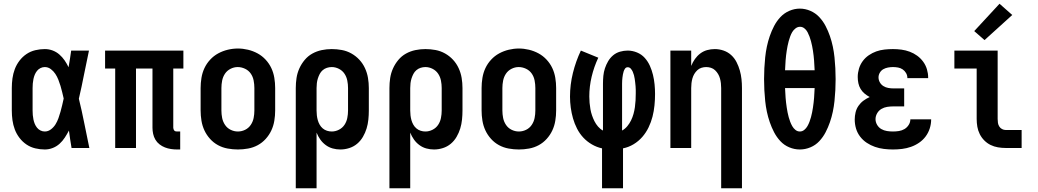

<svg xmlns="http://www.w3.org/2000/svg" viewBox="-20 -790 5540 1025"><path d="M219 8Q194 8 168.5 2Q143 -4 121.5 -18.5Q100 -33 84 -54Q68 -75 59 -99Q50 -123 46.5 -148.5Q43 -174 43 -200V-320Q43 -346 46.5 -371.5Q50 -397 59 -421Q68 -445 84 -466Q100 -487 121.5 -501.5Q143 -516 168.5 -522Q194 -528 219 -528Q241 -528 261 -520.5Q281 -513 297 -499Q313 -485 325 -467.5Q337 -450 346 -431Q350 -454 353.5 -476Q357 -498 360 -520H455Q441 -456 428.5 -391.5Q416 -327 401 -263Q417 -198 430 -132Q443 -66 457 0H362Q358 -23 354.5 -46.5Q351 -70 348 -93Q338 -74 326 -55.5Q314 -37 298 -22.5Q282 -8 261.5 0Q241 8 219 8ZM219 -88Q237 -88 252 -99.5Q267 -111 276.5 -126.5Q286 -142 292 -159Q298 -176 303 -193.5Q308 -211 312 -228.5Q316 -246 320 -264Q316 -281 312 -298Q308 -315 303 -331.5Q298 -348 291.5 -364.5Q285 -381 275.5 -395.5Q266 -410 251.5 -421Q237 -432 219 -432Q207 -432 196 -426.5Q185 -421 177.5 -411.5Q170 -402 165.5 -391Q161 -380 158.5 -368Q156 -356 155 -344Q154 -332 154 -320V-200Q154 -188 155 -176Q156 -164 158.5 -152Q161 -140 165.5 -129Q170 -118 177.5 -108.5Q185 -99 196 -93.5Q207 -88 219 -88Z M925 8Q909 8 892.5 5.5Q876 3 860.5 -3Q845 -9 831.5 -19.5Q818 -30 809.5 -44.5Q801 -59 797.5 -75.5Q794 -92 794 -108V-424H706V0H595V-424H541V-520H959V-424H905V-108Q905 -104 906.5 -100Q908 -96 910.5 -93Q913 -90 917 -89Q921 -88 925 -88H942V8Z M1250 8Q1223 8 1195.5 3Q1168 -2 1144 -15Q1120 -28 1101.5 -48.5Q1083 -69 1071.5 -93.5Q1060 -118 1055.5 -145.5Q1051 -173 1051 -200V-320Q1051 -347 1055.5 -374.5Q1060 -402 1071.5 -426.5Q1083 -451 1102 -471.5Q1121 -492 1145 -505Q1169 -518 1196 -524.5Q1223 -531 1250 -531Q1277 -531 1304 -524.5Q1331 -518 1355 -505Q1379 -492 1398 -471.5Q1417 -451 1428.5 -426.5Q1440 -402 1444.5 -374.5Q1449 -347 1449 -320V-200Q1449 -173 1444.5 -145.5Q1440 -118 1428.5 -93.5Q1417 -69 1398.5 -48.5Q1380 -28 1356 -15Q1332 -2 1304.5 3Q1277 8 1250 8ZM1250 -88Q1270 -88 1288.5 -97Q1307 -106 1318.5 -123Q1330 -140 1334 -160Q1338 -180 1338 -200V-320Q1338 -340 1334 -360.5Q1330 -381 1318.5 -397.5Q1307 -414 1288 -423Q1269 -432 1249 -432Q1229 -432 1210.5 -422.5Q1192 -413 1181 -396.5Q1170 -380 1166 -360Q1162 -340 1162 -320V-200Q1162 -180 1166 -160Q1170 -140 1181.5 -123Q1193 -106 1211.5 -97Q1230 -88 1250 -88Z M1559 215V-320Q1559 -347 1563 -373.5Q1567 -400 1578 -424.5Q1589 -449 1606.5 -470Q1624 -491 1647.5 -504Q1671 -517 1697.5 -522.5Q1724 -528 1751 -528Q1778 -528 1805 -523Q1832 -518 1856 -504.5Q1880 -491 1898.5 -471Q1917 -451 1928.5 -426Q1940 -401 1944.5 -374Q1949 -347 1949 -320V-200Q1949 -176 1946.5 -151.5Q1944 -127 1937 -104Q1930 -81 1917.5 -59.5Q1905 -38 1886.5 -22.5Q1868 -7 1844.5 0.5Q1821 8 1797 8Q1776 8 1756 2.5Q1736 -3 1719 -15.5Q1702 -28 1690 -45Q1678 -62 1670 -82V215ZM1751 -88Q1771 -88 1789.5 -97.5Q1808 -107 1819 -123.5Q1830 -140 1834 -160Q1838 -180 1838 -200V-320Q1838 -340 1834 -360Q1830 -380 1819 -396.5Q1808 -413 1789.5 -422.5Q1771 -432 1751 -432Q1738 -432 1725.5 -428Q1713 -424 1703 -415.5Q1693 -407 1687 -395.5Q1681 -384 1677 -371.5Q1673 -359 1671.5 -346Q1670 -333 1670 -320V-200Q1670 -187 1671.5 -174Q1673 -161 1676.5 -148.5Q1680 -136 1686.5 -124.5Q1693 -113 1703 -104.5Q1713 -96 1725.5 -92Q1738 -88 1751 -88Z M2059 215V-320Q2059 -347 2063 -373.5Q2067 -400 2078 -424.5Q2089 -449 2106.5 -470Q2124 -491 2147.5 -504Q2171 -517 2197.5 -522.5Q2224 -528 2251 -528Q2278 -528 2305 -523Q2332 -518 2356 -504.5Q2380 -491 2398.5 -471Q2417 -451 2428.5 -426Q2440 -401 2444.5 -374Q2449 -347 2449 -320V-200Q2449 -176 2446.5 -151.5Q2444 -127 2437 -104Q2430 -81 2417.5 -59.5Q2405 -38 2386.5 -22.5Q2368 -7 2344.5 0.5Q2321 8 2297 8Q2276 8 2256 2.5Q2236 -3 2219 -15.5Q2202 -28 2190 -45Q2178 -62 2170 -82V215ZM2251 -88Q2271 -88 2289.5 -97.5Q2308 -107 2319 -123.5Q2330 -140 2334 -160Q2338 -180 2338 -200V-320Q2338 -340 2334 -360Q2330 -380 2319 -396.5Q2308 -413 2289.5 -422.5Q2271 -432 2251 -432Q2238 -432 2225.5 -428Q2213 -424 2203 -415.5Q2193 -407 2187 -395.5Q2181 -384 2177 -371.5Q2173 -359 2171.5 -346Q2170 -333 2170 -320V-200Q2170 -187 2171.5 -174Q2173 -161 2176.5 -148.5Q2180 -136 2186.5 -124.5Q2193 -113 2203 -104.5Q2213 -96 2225.5 -92Q2238 -88 2251 -88Z M2750 8Q2723 8 2695.5 3Q2668 -2 2644 -15Q2620 -28 2601.5 -48.5Q2583 -69 2571.5 -93.5Q2560 -118 2555.5 -145.5Q2551 -173 2551 -200V-320Q2551 -347 2555.5 -374.5Q2560 -402 2571.5 -426.5Q2583 -451 2602 -471.5Q2621 -492 2645 -505Q2669 -518 2696 -524.5Q2723 -531 2750 -531Q2777 -531 2804 -524.5Q2831 -518 2855 -505Q2879 -492 2898 -471.5Q2917 -451 2928.5 -426.5Q2940 -402 2944.5 -374.5Q2949 -347 2949 -320V-200Q2949 -173 2944.5 -145.5Q2940 -118 2928.5 -93.5Q2917 -69 2898.5 -48.5Q2880 -28 2856 -15Q2832 -2 2804.5 3Q2777 8 2750 8ZM2750 -88Q2770 -88 2788.5 -97Q2807 -106 2818.5 -123Q2830 -140 2834 -160Q2838 -180 2838 -200V-320Q2838 -340 2834 -360.5Q2830 -381 2818.5 -397.5Q2807 -414 2788 -423Q2769 -432 2749 -432Q2729 -432 2710.5 -422.5Q2692 -413 2681 -396.5Q2670 -380 2666 -360Q2662 -340 2662 -320V-200Q2662 -180 2666 -160Q2670 -140 2681.5 -123Q2693 -106 2711.5 -97Q2730 -88 2750 -88Z M3194 215V2Q3166 -4 3140 -19Q3114 -34 3094 -55.5Q3074 -77 3060.5 -103.5Q3047 -130 3039 -158Q3031 -186 3027 -215.5Q3023 -245 3023 -274Q3023 -338 3038.5 -400.5Q3054 -463 3081 -520L3174 -482Q3151 -433 3138.5 -380.5Q3126 -328 3126 -275Q3126 -258 3127.5 -241Q3129 -224 3132 -207Q3135 -190 3140.5 -174Q3146 -158 3153.5 -143Q3161 -128 3172.5 -114.5Q3184 -101 3199 -93V-343Q3199 -364 3201 -385Q3203 -406 3209.5 -425.5Q3216 -445 3226.5 -463Q3237 -481 3253 -494.5Q3269 -508 3289.5 -514Q3310 -520 3331 -520Q3356 -520 3380.5 -510Q3405 -500 3422 -481Q3439 -462 3449.5 -438.5Q3460 -415 3466 -390Q3472 -365 3474.5 -339.5Q3477 -314 3477 -288Q3477 -258 3474 -227.5Q3471 -197 3463.5 -167.5Q3456 -138 3442.5 -110Q3429 -82 3409 -59Q3389 -36 3362.5 -20Q3336 -4 3306 2V215ZM3301 -93Q3317 -102 3329 -116.5Q3341 -131 3349 -147.5Q3357 -164 3362 -182Q3367 -200 3369.5 -218Q3372 -236 3373 -254Q3374 -272 3374 -291Q3374 -301 3374 -310.5Q3374 -320 3373 -330Q3372 -340 3371 -349.5Q3370 -359 3368.5 -369Q3367 -379 3364.5 -388.5Q3362 -398 3358 -407Q3354 -416 3347.5 -423.5Q3341 -431 3331 -431Q3322 -431 3317 -424Q3312 -417 3309.5 -409Q3307 -401 3305.5 -393Q3304 -385 3303 -376.5Q3302 -368 3301.5 -360Q3301 -352 3301 -343Z M3830 215V-320Q3830 -333 3828.5 -346Q3827 -359 3823.5 -371.5Q3820 -384 3813.5 -395Q3807 -406 3797.5 -415Q3788 -424 3775.5 -428Q3763 -432 3750 -432Q3737 -432 3724.5 -428Q3712 -424 3702.5 -415Q3693 -406 3686.5 -395Q3680 -384 3676.5 -371.5Q3673 -359 3671.5 -346Q3670 -333 3670 -320V0H3559V-520H3670V-438Q3678 -458 3690 -475Q3702 -492 3718.5 -504.5Q3735 -517 3755 -522.5Q3775 -528 3796 -528Q3820 -528 3843 -520Q3866 -512 3883.5 -496Q3901 -480 3912 -458.5Q3923 -437 3929.5 -414Q3936 -391 3938.5 -367.5Q3941 -344 3941 -320V215Z M4250 8Q4221 8 4193.5 -3.5Q4166 -15 4146 -36.5Q4126 -58 4112.5 -84Q4099 -110 4089.5 -137.5Q4080 -165 4074 -193.5Q4068 -222 4065 -251Q4062 -280 4060.5 -309Q4059 -338 4059 -368Q4059 -397 4060.5 -426Q4062 -455 4065 -484Q4068 -513 4074 -541.5Q4080 -570 4089.5 -597.5Q4099 -625 4112.5 -651Q4126 -677 4146 -698.5Q4166 -720 4193.5 -732Q4221 -744 4250 -744Q4279 -744 4306.5 -732Q4334 -720 4354 -698.5Q4374 -677 4387.5 -651Q4401 -625 4410.5 -597.5Q4420 -570 4426 -541.5Q4432 -513 4435 -484Q4438 -455 4439.5 -426Q4441 -397 4441 -367Q4441 -338 4439.5 -309Q4438 -280 4435 -251Q4432 -222 4426 -193.5Q4420 -165 4410.5 -137.5Q4401 -110 4387.5 -84Q4374 -58 4354 -36.5Q4334 -15 4306.5 -3.5Q4279 8 4250 8ZM4171 -415H4329Q4328 -428 4327.5 -441Q4327 -454 4326 -467Q4325 -480 4323.5 -493Q4322 -506 4320 -519Q4318 -532 4315.5 -544.5Q4313 -557 4309.5 -570Q4306 -583 4301.5 -595Q4297 -607 4291 -618.5Q4285 -630 4274.5 -638.5Q4264 -647 4251 -647Q4238 -647 4227 -638.5Q4216 -630 4209.5 -619Q4203 -608 4198.5 -595.5Q4194 -583 4190.5 -570.5Q4187 -558 4184.5 -545Q4182 -532 4180 -519.5Q4178 -507 4176.5 -494Q4175 -481 4174 -468Q4173 -455 4172.5 -442Q4172 -429 4171 -415ZM4250 -88Q4263 -88 4273.5 -96.5Q4284 -105 4290.5 -116.5Q4297 -128 4301.5 -140Q4306 -152 4309.5 -164.5Q4313 -177 4315.5 -190Q4318 -203 4320 -216Q4322 -229 4323.5 -242Q4325 -255 4326 -267.5Q4327 -280 4327.5 -293Q4328 -306 4329 -320H4171Q4172 -306 4172.5 -293Q4173 -280 4174 -267.5Q4175 -255 4176.5 -242Q4178 -229 4180 -216Q4182 -203 4184.5 -190Q4187 -177 4190.5 -164.5Q4194 -152 4198.5 -140Q4203 -128 4209.5 -116.5Q4216 -105 4226.5 -96.5Q4237 -88 4250 -88Z M4747 8Q4723 8 4698.5 5Q4674 2 4651 -6Q4628 -14 4607.5 -27.5Q4587 -41 4572 -60.5Q4557 -80 4550 -103.5Q4543 -127 4543 -152Q4543 -171 4547.5 -190Q4552 -209 4563 -225Q4574 -241 4589.5 -252.5Q4605 -264 4623 -272Q4608 -280 4595.5 -290.5Q4583 -301 4574.5 -315Q4566 -329 4562.5 -345.5Q4559 -362 4559 -379Q4559 -401 4565.5 -423Q4572 -445 4585.5 -463.5Q4599 -482 4618 -495Q4637 -508 4658 -515.5Q4679 -523 4702 -525.5Q4725 -528 4747 -528Q4770 -528 4792.5 -525Q4815 -522 4836.5 -514Q4858 -506 4876.5 -492.5Q4895 -479 4908.5 -460.5Q4922 -442 4928.5 -420Q4935 -398 4935 -376Q4935 -375 4935 -374.5Q4935 -374 4935 -373H4824Q4824 -373 4824 -373.5Q4824 -374 4824 -374Q4824 -388 4817 -400Q4810 -412 4799 -419.5Q4788 -427 4774.5 -429.5Q4761 -432 4747 -432Q4734 -432 4720.5 -429.5Q4707 -427 4695.5 -420.5Q4684 -414 4677 -402Q4670 -390 4670 -377Q4670 -377 4670 -377Q4670 -377 4670 -377Q4670 -363 4677 -350.5Q4684 -338 4696 -330.5Q4708 -323 4722 -320.5Q4736 -318 4750 -318H4807V-222H4750Q4733 -222 4716.5 -219.5Q4700 -217 4685.5 -208.5Q4671 -200 4662.5 -185Q4654 -170 4654 -154Q4654 -138 4662.5 -123.5Q4671 -109 4685 -101Q4699 -93 4715 -90.5Q4731 -88 4747 -88Q4763 -88 4779 -90.5Q4795 -93 4808.5 -101Q4822 -109 4831 -123Q4840 -137 4840 -153H4951V-152Q4951 -152 4951 -152Q4951 -152 4951 -152Q4951 -128 4943.5 -104.5Q4936 -81 4921.5 -61.5Q4907 -42 4886.5 -28Q4866 -14 4843 -6Q4820 2 4796 5Q4772 8 4747 8Z M5349 0Q5328 0 5307.5 -3.5Q5287 -7 5268.5 -16Q5250 -25 5235 -40Q5220 -55 5210.5 -74Q5201 -93 5197.5 -113.5Q5194 -134 5194 -155V-424H5075V-520H5306V-155Q5306 -144 5307.5 -134Q5309 -124 5314.5 -115Q5320 -106 5329.5 -101Q5339 -96 5349 -96H5434V0ZM5236 -576 5181 -624 5316 -770 5384 -710Z"/></svg>

Font: Iosevka SS08 Regular
Style: Bold
Weight: 700
Monospace: yes
Designer: Belleve Invis
Foundry: Belleve Invis
Version: Version 16.3.4; ttfautohint (v1.8.4)